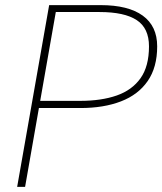

<svg xmlns="http://www.w3.org/2000/svg" viewBox="-20 -730 634 750"><path d="M78 0H47L172 -710H373Q481 -710 537.5 -669Q594 -628 594 -549Q594 -467 557 -413.5Q520 -360 452.5 -334Q385 -308 294 -308H132ZM369 -683H198L137 -336H293Q376 -336 436 -357Q496 -378 529 -424.5Q562 -471 562 -549Q562 -620 514 -651.5Q466 -683 369 -683Z"/></svg>

Font: Livvic Thin
Style: Italic
Weight: 250
Italic angle: -10°
Designer: Jacques Le Bailly, Baron von Fonthausen
Version: Version 1.001; ttfautohint (v1.8.2)